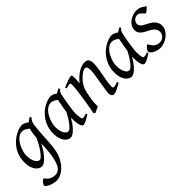

<svg xmlns="http://www.w3.org/2000/svg" viewBox="42 -1157 2100 2100"><g transform="rotate(-45 1092.5 -106.5)"><path d="M165 -46.9Q175.3 -46.9 192.9 -63.2Q210.4 -79.6 230.7 -106.9Q251 -134.3 271.7 -170.4Q292.5 -206.5 308.6 -246.1Q310.5 -264.6 312.7 -284.9Q314.9 -305.2 318.8 -328.1Q320.3 -338.4 323 -347.7Q325.7 -356.9 329.1 -365.2Q321.8 -371.1 313 -377.9Q304.2 -384.8 293.7 -391.1Q283.2 -397.5 271 -401.6Q258.8 -405.8 245.1 -405.8Q222.7 -405.8 202.6 -394.8Q182.6 -383.8 165.8 -365.7Q148.9 -347.7 135.5 -324.5Q122.1 -301.3 112.5 -276.6Q103 -252 97.9 -228Q92.8 -204.1 92.8 -185.1Q92.8 -153.3 98.6 -127.9Q104.5 -102.5 114.3 -84.5Q124 -66.4 137.2 -56.6Q150.4 -46.9 165 -46.9ZM429.2 -439.9Q412.6 -426.3 403.1 -406.2Q393.6 -386.2 389.2 -351.1Q382.3 -293 379.2 -245.1Q376 -197.3 373.8 -155.5Q371.6 -113.8 368.4 -75.9Q365.2 -38.1 358.4 -0.5Q349.6 50.3 327.4 94.7Q305.2 139.2 274.7 172.4Q244.1 205.6 207.3 224.9Q170.4 244.1 132.3 244.1Q111.8 244.1 88.1 238Q64.5 231.9 44.4 223.1Q24.4 214.4 11 204.1Q-2.4 193.8 -2.4 185.1Q-2.4 176.8 3.9 166.3Q10.3 155.8 18.6 146.7Q26.9 137.7 34.9 131.3Q43 125 46.4 125Q50.3 125 54.4 129.9Q58.6 134.8 64.7 141.8Q70.8 148.9 79.3 157.5Q87.9 166 100.1 173.1Q112.3 180.2 129.4 185.1Q146.5 189.9 169.4 189.9Q216.8 189.9 244.6 147.5Q272.5 105 286.6 23.4Q291 -3.9 293.7 -28.1Q296.4 -52.2 298.1 -75Q299.8 -97.7 300.8 -119.4Q301.8 -141.1 302.7 -164.1Q287.1 -133.3 266.4 -100.8Q245.6 -68.4 222.4 -41.5Q199.2 -14.6 175.3 2.7Q151.4 20 129.9 20Q113.8 20 95.5 10.7Q77.1 1.5 61.3 -18.8Q45.4 -39.1 35.2 -71Q24.9 -103 24.9 -148.9Q24.9 -187.5 33.7 -224.4Q42.5 -261.2 60.3 -294.7Q78.1 -328.1 105 -357.7Q131.8 -387.2 168 -411.1Q181.6 -419.9 197.3 -428.2Q212.9 -436.5 229.5 -442.9Q246.1 -449.2 262.5 -453.1Q278.8 -457 293.9 -457Q304.7 -457 314.9 -453.9Q325.2 -450.7 334.7 -445.8Q344.2 -440.9 352.8 -435.1Q361.3 -429.2 369.1 -424.3Q380.4 -435.1 392.8 -442.9Q405.3 -450.7 418 -457Z M739.3 -210.4Q742.7 -232.4 746.8 -256.1Q751 -279.8 755.1 -301.8Q759.3 -323.7 762.5 -342Q765.6 -360.4 767.6 -371.1Q760.3 -377 751.5 -383.1Q742.7 -389.2 732.7 -394.3Q722.7 -399.4 711.7 -402.6Q700.7 -405.8 689 -405.8Q666.5 -405.8 646.7 -394.8Q627 -383.8 610.1 -365.7Q593.3 -347.7 579.8 -324.5Q566.4 -301.3 557.1 -276.6Q547.9 -252 542.7 -228Q537.6 -204.1 537.6 -185.1Q537.6 -153.3 543 -127.9Q548.3 -102.5 557.6 -84.5Q566.9 -66.4 579.6 -56.6Q592.3 -46.9 606.9 -46.9Q618.7 -46.9 635.5 -61.8Q652.3 -76.7 670.7 -100.3Q689 -124 707 -153.1Q725.1 -182.1 739.3 -210.4ZM884.8 -33.2Q842.3 -5.4 816.2 7.3Q790 20 775.9 20Q767.1 20 759 13.9Q751 7.8 744.6 -9Q738.3 -25.9 734.6 -55.7Q731 -85.4 731 -132.8Q718.3 -110.4 700 -83.7Q681.6 -57.1 660.6 -33.9Q639.6 -10.7 617.4 4.6Q595.2 20 574.7 20Q558.6 20 540.3 10.7Q522 1.5 506.6 -18.8Q491.2 -39.1 481 -71Q470.7 -103 470.7 -148.9Q470.7 -187.5 479.7 -224.4Q488.8 -261.2 506.8 -294.9Q524.9 -328.6 551 -358.2Q577.1 -387.7 611.8 -411.1Q625 -419.9 640.9 -428.2Q656.7 -436.5 673.6 -442.9Q690.4 -449.2 707 -453.1Q723.6 -457 738.8 -457Q749 -457 758.8 -454.3Q768.6 -451.7 777.6 -447.3Q786.6 -442.9 794.9 -437.7Q803.2 -432.6 810.5 -427.7Q821.8 -436 834.5 -443.1Q847.2 -450.2 860.8 -457L870.6 -439.9Q862.3 -433.1 856.9 -427.7Q851.6 -422.4 847.4 -415.3Q843.3 -408.2 840.3 -397.9Q837.4 -387.7 834 -371.1Q826.7 -335.9 820.1 -299.1Q813.5 -262.2 808.8 -229.5Q804.2 -196.8 801.5 -171.9Q798.8 -147 798.8 -136.2Q798.8 -108.4 800.5 -89.4Q802.2 -70.3 805.2 -58.8Q808.1 -47.4 812.5 -42.2Q816.9 -37.1 822.8 -37.1Q832.5 -37.1 845.9 -39.8Q859.4 -42.5 878.9 -50.8Z M1370.1 -35.2Q1325.7 -8.8 1294.7 5.6Q1263.7 20 1245.1 20Q1228 20 1218.5 4.6Q1209 -10.7 1209 -37.1Q1209 -45.9 1212.2 -68.6Q1215.3 -91.3 1220.2 -121.6Q1225.1 -151.9 1231 -186Q1236.8 -220.2 1241.7 -251Q1246.6 -281.7 1249.8 -306.2Q1252.9 -330.6 1252.9 -341.8Q1252.9 -378.9 1245.1 -393.6Q1237.3 -408.2 1215.8 -408.2Q1209.5 -408.2 1193.6 -400.4Q1177.7 -392.6 1157.7 -377Q1137.7 -361.3 1116 -337.9Q1094.2 -314.5 1076.2 -283.2Q1062.5 -259.8 1054 -227.1Q1045.4 -194.3 1037.1 -147Q1029.3 -103.5 1027.1 -72.3Q1024.9 -41 1025.9 -12.2Q1019.5 -8.8 1010 -4.6Q1000.5 -0.5 990.5 3.9Q980.5 8.3 971.2 12.5Q961.9 16.6 956.1 20L939.9 4.9Q946.8 -27.3 953.4 -64.9Q960 -102.5 966.1 -140.4Q972.2 -178.2 977.5 -215.1Q982.9 -252 986.8 -283Q990.7 -314 992.9 -337.4Q995.1 -360.8 995.1 -372.1Q995.1 -383.3 993.9 -389.9Q992.7 -396.5 990.5 -399.7Q988.3 -402.8 984.9 -403.8Q981.4 -404.8 977.1 -404.8Q972.7 -404.8 964.1 -402.8Q955.6 -400.9 946.8 -398.4Q936.5 -395.5 924.8 -392.1L918 -411.1Q938.5 -419.9 959.2 -428.2Q980 -436.5 998 -442.9Q1016.1 -449.2 1029.5 -453.1Q1043 -457 1048.8 -457Q1055.7 -457 1059.6 -454.8Q1063.5 -452.6 1065.2 -446.8Q1066.9 -440.9 1067.4 -430.2Q1067.9 -419.4 1067.9 -401.9Q1067.9 -396.5 1067.4 -387.2Q1066.9 -377.9 1066.2 -367.4Q1065.4 -356.9 1064.5 -346.9Q1063.5 -336.9 1063 -331.1Q1089.4 -364.3 1116.2 -388.2Q1143.1 -412.1 1168.9 -427.5Q1194.8 -442.9 1219 -450Q1243.2 -457 1265.1 -457Q1280.3 -457 1292.2 -452.6Q1304.2 -448.2 1312 -438.2Q1319.8 -428.2 1324 -411.9Q1328.1 -395.5 1328.1 -372.1Q1328.1 -355 1325 -329.6Q1321.8 -304.2 1316.9 -274.7Q1312 -245.1 1306.2 -213.9Q1300.3 -182.6 1295.4 -154.3Q1290.5 -126 1287.4 -102.8Q1284.2 -79.6 1284.2 -65.9Q1284.2 -49.3 1288.6 -43.2Q1293 -37.1 1301.8 -37.1Q1313 -37.1 1327.6 -41Q1342.3 -44.9 1362.8 -53.2Z M1683.6 -210.4Q1687 -232.4 1691.2 -256.1Q1695.3 -279.8 1699.5 -301.8Q1703.6 -323.7 1706.8 -342Q1710 -360.4 1711.9 -371.1Q1704.6 -377 1695.8 -383.1Q1687 -389.2 1677 -394.3Q1667 -399.4 1656 -402.6Q1645 -405.8 1633.3 -405.8Q1610.8 -405.8 1591.1 -394.8Q1571.3 -383.8 1554.4 -365.7Q1537.6 -347.7 1524.2 -324.5Q1510.7 -301.3 1501.5 -276.6Q1492.2 -252 1487.1 -228Q1481.9 -204.1 1481.9 -185.1Q1481.9 -153.3 1487.3 -127.9Q1492.7 -102.5 1502 -84.5Q1511.2 -66.4 1523.9 -56.6Q1536.6 -46.9 1551.3 -46.9Q1563 -46.9 1579.8 -61.8Q1596.7 -76.7 1615 -100.3Q1633.3 -124 1651.4 -153.1Q1669.4 -182.1 1683.6 -210.4ZM1829.1 -33.2Q1786.6 -5.4 1760.5 7.3Q1734.4 20 1720.2 20Q1711.4 20 1703.4 13.9Q1695.3 7.8 1689 -9Q1682.6 -25.9 1679 -55.7Q1675.3 -85.4 1675.3 -132.8Q1662.6 -110.4 1644.3 -83.7Q1626 -57.1 1605 -33.9Q1584 -10.7 1561.8 4.6Q1539.6 20 1519 20Q1502.9 20 1484.6 10.7Q1466.3 1.5 1450.9 -18.8Q1435.5 -39.1 1425.3 -71Q1415 -103 1415 -148.9Q1415 -187.5 1424.1 -224.4Q1433.1 -261.2 1451.2 -294.9Q1469.2 -328.6 1495.4 -358.2Q1521.5 -387.7 1556.2 -411.1Q1569.3 -419.9 1585.2 -428.2Q1601.1 -436.5 1617.9 -442.9Q1634.8 -449.2 1651.4 -453.1Q1668 -457 1683.1 -457Q1693.4 -457 1703.1 -454.3Q1712.9 -451.7 1721.9 -447.3Q1731 -442.9 1739.3 -437.7Q1747.6 -432.6 1754.9 -427.7Q1766.1 -436 1778.8 -443.1Q1791.5 -450.2 1805.2 -457L1814.9 -439.9Q1806.6 -433.1 1801.3 -427.7Q1795.9 -422.4 1791.7 -415.3Q1787.6 -408.2 1784.7 -397.9Q1781.7 -387.7 1778.3 -371.1Q1771 -335.9 1764.4 -299.1Q1757.8 -262.2 1753.2 -229.5Q1748.5 -196.8 1745.8 -171.9Q1743.2 -147 1743.2 -136.2Q1743.2 -108.4 1744.9 -89.4Q1746.6 -70.3 1749.5 -58.8Q1752.4 -47.4 1756.8 -42.2Q1761.2 -37.1 1767.1 -37.1Q1776.9 -37.1 1790.3 -39.8Q1803.7 -42.5 1823.2 -50.8Z M2180.2 -412.1Q2170.4 -400.9 2160.9 -391.8Q2151.4 -382.8 2143.1 -376Q2134.8 -369.1 2128.2 -365.5Q2121.6 -361.8 2118.2 -361.8Q2111.8 -361.8 2104.7 -370.4Q2097.7 -378.9 2088.6 -388.9Q2079.6 -398.9 2067.6 -407.5Q2055.7 -416 2039.6 -416Q2025.9 -416 2012.7 -410.9Q1999.5 -405.8 1989 -396.7Q1978.5 -387.7 1971.9 -374.8Q1965.3 -361.8 1965.3 -346.2Q1965.3 -329.1 1981.7 -310.1Q1998 -291 2037.6 -272.9Q2057.6 -263.7 2077.6 -251.5Q2097.7 -239.3 2113.5 -223.4Q2129.4 -207.5 2139.4 -187.3Q2149.4 -167 2149.4 -141.1Q2149.4 -107.4 2132.1 -77.9Q2114.7 -48.3 2087.6 -26.6Q2060.5 -4.9 2027.3 7.6Q1994.1 20 1962.4 20Q1939.5 20 1917 13.4Q1894.5 6.8 1877 -3.4Q1859.4 -13.7 1848.4 -25.6Q1837.4 -37.6 1837.4 -47.9Q1837.4 -53.2 1843.3 -63.5Q1849.1 -73.7 1857.2 -83.7Q1865.2 -93.8 1873.5 -101.3Q1881.8 -108.9 1887.2 -108.9Q1890.6 -108.9 1894.3 -102.8Q1897.9 -96.7 1903.6 -87.6Q1909.2 -78.6 1917 -67.9Q1924.8 -57.1 1936.5 -48.1Q1948.2 -39.1 1964.1 -33Q1980 -26.9 2001.5 -26.9Q2018.6 -26.9 2033.9 -33.4Q2049.3 -40 2060.8 -51Q2072.3 -62 2078.9 -76.9Q2085.4 -91.8 2085.4 -108.9Q2085.4 -127.9 2077.6 -143.3Q2069.8 -158.7 2056.9 -171.1Q2043.9 -183.6 2026.9 -193.8Q2009.8 -204.1 1991.2 -212.9Q1965.3 -225.1 1947.8 -237.3Q1930.2 -249.5 1919.4 -262.2Q1908.7 -274.9 1904.1 -289.1Q1899.4 -303.2 1899.4 -318.8Q1899.4 -349.6 1914.6 -375Q1929.7 -400.4 1953.6 -418.7Q1977.5 -437 2007.1 -447Q2036.6 -457 2065.4 -457Q2090.3 -457 2107.4 -451.2Q2124.5 -445.3 2137.5 -437.5Q2150.4 -429.7 2160.2 -422.4Q2169.9 -415 2180.2 -412.1Z"/></g></svg>

Font: Gentium Plus APac
Style: Italic
Weight: 400
Italic angle: -8°
Designer: J. Victor Gaultney, Annie Olsen, Iska Routamaa, Becca Hirsbrunner
Foundry: SIL International
Version: Version 5.000